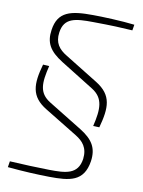

<svg xmlns="http://www.w3.org/2000/svg" viewBox="-93 -766 729 979"><g transform="rotate(10 271.5 -276.5)"><path d="M308 -702C193 -703 127 -688 113 -591C103 -524 126 -483 196 -439L368 -332C430 -293 429 -237 407 -145L439 -144C468 -250 470 -315 383 -369L213 -474C171 -499 146 -530 154 -585C165 -663 223 -668 315 -667C417 -666 455 -664 519 -660L524 -690C459 -698 354 -702 308 -702ZM101 -409C71 -303 72 -239 158 -187L328 -83C365 -60 393 -30 386 29C374 113 308 115 225 114C157 113 95 110 20 106L15 137C100 145 167 148 231 149C336 150 410 143 427 34C437 -36 411 -77 345 -118L171 -225C108 -264 111 -316 133 -407Z"/></g></svg>

Font: Exo 2 Extra Light
Style: Italic
Weight: 250
Italic angle: -8°
Designer: Natanael Gama
Version: Version 1.001;PS 001.001;hotconv 1.0.88;makeotf.lib2.5.64775